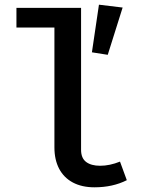

<svg xmlns="http://www.w3.org/2000/svg" viewBox="-20 -793 655 827"><path d="M329.2 -147.7Q329.2 -111.8 351 -95.4Q372.8 -79 411.3 -79Q452.3 -79 496.9 -96.9L526.2 -16.9Q465.6 13.8 386.7 13.8Q332.8 13.8 293.8 -6.9Q254.9 -27.7 234.6 -66.4Q214.4 -105.1 214.4 -157.9V-674.4H50.8V-759H329.2ZM375.9 -567.7 406.2 -772.8 508.2 -760.5 444.1 -556.9Z"/></svg>

Font: Fira Code Fixed Medium
Style: Regular
Weight: 500
Monospace: yes
Designer: Carrois Corporate, Edenspiekermann AG, Nikita Prokopov
Foundry: Carrois Corporate, Edenspiekermann AG, Nikita Prokopov
Version: Version 5.002